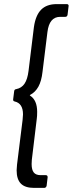

<svg xmlns="http://www.w3.org/2000/svg" viewBox="-20 -794 354 935"><path d="M61 35Q61 27 63 7L90 -210Q92 -230 92 -237Q92 -291 51 -300Q43 -302 44 -310L49 -350Q50 -359 59 -360Q85 -365 99.5 -386.5Q114 -408 119 -449L145 -661Q153 -719 180 -746.5Q207 -774 256 -774H306Q310 -774 312.5 -771Q315 -768 314 -764L309 -722Q307 -712 298 -712H273Q220 -712 211 -638L187 -444Q182 -399 167 -372Q152 -345 127 -332Q125 -331 125 -330Q125 -329 127 -328Q161 -306 161 -249Q161 -227 159 -215L135 -16Q134 -8 134 5Q134 33 144.5 46Q155 59 178 59H203Q212 59 212 69L207 111Q206 115 203 118Q200 121 196 121H146Q102 121 81.5 100Q61 79 61 35Z"/></svg>

Font: Barlow Condensed
Style: Italic
Weight: 400
Width: 3
Italic angle: -7°
Designer: Jeremy Tribby
Foundry: Tribby Type
Version: Version 1.408